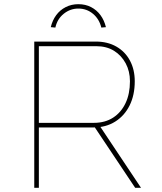

<svg xmlns="http://www.w3.org/2000/svg" viewBox="-20 -899 775 919"><path d="M144 0V-700H439Q495 -700 537 -676Q579 -652 602 -609Q625 -566 625 -510Q625 -444 600.5 -394.5Q576 -345 531.5 -317Q487 -289 428 -289H166V0ZM627 0 428 -298 453 -303 655 0ZM166 -311H429Q483 -311 521.5 -336Q560 -361 581 -405.5Q602 -450 602 -510Q602 -558 581.5 -596Q561 -634 525.5 -656Q490 -678 440 -678H166ZM245 -767 223 -769Q231 -802 249 -826.5Q267 -851 294.5 -865Q322 -879 355 -879Q389 -879 416 -865Q443 -851 461 -826.5Q479 -802 487 -769L465 -767Q455 -808 425 -833Q395 -858 355 -858Q316 -858 285 -833Q254 -808 245 -767Z"/></svg>

Font: Lexend Exa Thin
Style: Regular
Weight: 250
Designer: Bonnie Shaver-Troup, Thomas Jockin
Foundry: Lexend
Version: Version 1.007